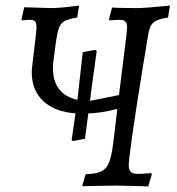

<svg xmlns="http://www.w3.org/2000/svg" viewBox="-20 -666 635 689"><path d="M590 -646 583 -603Q546 -598 531.5 -586Q517 -574 512 -543Q492 -424 472 -296Q452 -168 444 -101Q442 -81 442 -75Q442 -56 449.5 -49Q457 -42 476 -42Q492 -42 522 -45L525 -41L512 3Q497 3 488 2L397 0L275 2L287 -41Q324 -42 342.5 -50.5Q361 -59 370.5 -81Q380 -103 386 -150L401 -275Q341 -260 297 -259L285 -168L242 -160L237 -163L251 -259Q176 -265 135 -303.5Q94 -342 94 -407Q94 -415 96 -433L109 -542Q111 -564 111 -568Q111 -584 105.5 -589.5Q100 -595 87 -595L59 -593L57 -597L67 -640L162 -637Q196 -637 264 -646L257 -603Q226 -598 212 -590.5Q198 -583 191.5 -565.5Q185 -548 180 -510L173 -456Q170 -438 170 -421Q170 -374 192.5 -345.5Q215 -317 258 -308L259 -318L277 -479L321 -487L327 -483L306 -330L303 -304L407 -325L434 -542Q436 -562 436 -568Q436 -583 429.5 -589Q423 -595 408 -595L373 -593L371 -597L382 -639Q393 -638 420 -637.5Q447 -637 473 -637Q501 -637 590 -646Z"/></svg>

Font: Alegreya SC
Style: Italic
Weight: 400
Italic angle: -7°
Designer: Juan Pablo del Peral
Foundry: Huerta Tipografica
Version: Version 2.007; ttfautohint (v1.6)